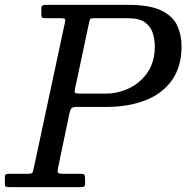

<svg xmlns="http://www.w3.org/2000/svg" viewBox="-60 -770 767 790"><path d="M226 -305 179 -80Q176 -65 178 -60Q180 -55 200 -55H271Q282.5 -55 286.2 -51.8Q290 -48.5 290 -36V-14Q290 -4.5 285.5 -2.2Q281 0 271 0H-22Q-32 0 -36 -2Q-40 -4 -40 -14V-38Q-40 -51 -35.2 -53Q-30.5 -55 -18 -55H54Q72.5 -55 74.5 -61Q76.5 -67 79.5 -81L207 -676.5Q209.5 -689 207.2 -692Q205 -695 190 -695H125Q115.5 -695 112.8 -698.2Q110 -701.5 110 -710V-733Q110 -744.5 114.5 -747.2Q119 -750 130 -750H467Q557.5 -750 605 -726.2Q652.5 -702.5 669.8 -663.8Q687 -625 687 -580Q687 -495 647.2 -439.5Q607.5 -384 537.5 -357Q467.5 -330 377 -330H258Q239.5 -330 234.5 -325Q229.5 -320 226 -305ZM268 -385H377Q425 -385 471 -406.8Q517 -428.5 547 -472Q577 -515.5 577 -580Q577 -604.5 569.5 -631.2Q562 -658 538.5 -676.5Q515 -695 467 -695H328Q314.5 -695 312 -692.8Q309.5 -690.5 307 -679L249 -406.5Q246 -392 248.2 -388.5Q250.5 -385 268 -385Z"/></svg>

Font: Besley*
Style: Italic
Weight: 400
Italic angle: -13°
Designer: Owen Earl
Foundry: indestructible type*
Version: Version 2.000; ttfautohint (v1.8.3)